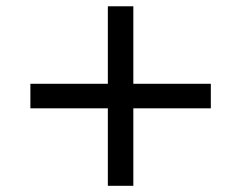

<svg xmlns="http://www.w3.org/2000/svg" viewBox="-20 -624 768 611"><path d="M650.9 -279.3H404.3V-32.7H323.2V-279.3H76.7V-357.4H323.2V-604H404.3V-357.4H650.9Z"/></svg>

Font: Phetsarath
Style: Regular
Weight: 400
Designer: Danh Hong
Foundry: Danh Hong
Version: Version 1.01